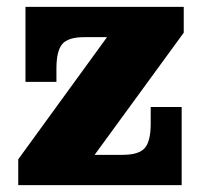

<svg xmlns="http://www.w3.org/2000/svg" viewBox="-20 -538 592 558"><path d="M33 -75 291 -430 514 -443 255 -88ZM33 0V-75L255 -88H508V0ZM54 -300V-430H225Q178 -430 161 -410Q144 -390 144 -339V-300ZM336 -88Q384 -88 401 -108Q418 -128 418 -179V-227H508V-88ZM54 -430V-518H514V-443L291 -430Z"/></svg>

Font: Montagu Slab
Style: Bold
Weight: 700
Designer: Florian Karsten
Foundry: Florian Karsten
Version: Version 1.000